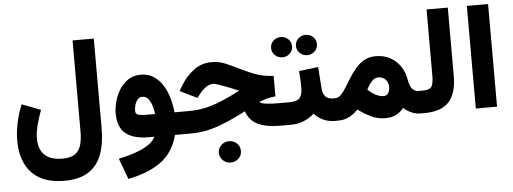

<svg xmlns="http://www.w3.org/2000/svg" viewBox="-57 -857 3446 1289"><g transform="rotate(-5 1666.0 -212.5)"><path d="M610.4 -85.9Q610.4 17.1 582.3 90.6Q554.2 164.1 492.9 203.1Q431.6 242.2 332 242.2Q187.5 242.2 113 164.6Q38.6 86.9 38.6 -55.2Q38.6 -112.8 52.2 -175.3Q65.9 -237.8 89.4 -294.4L215.8 -246.1Q199.2 -202.6 185.3 -150.6Q171.4 -98.6 171.4 -55.2Q171.4 16.1 211.4 54.4Q251.5 92.8 332 92.8Q387.2 92.8 416.5 71.5Q445.8 50.3 456.5 12Q467.3 -26.4 467.3 -77.1V-691.9H610.4Z M902.3 -422.9Q952.1 -422.9 988.5 -399.4Q1024.9 -376 1049.8 -336.7Q1074.7 -297.4 1088.6 -249Q1102.5 -200.7 1106.9 -151.4H1138.7V0H1097.2Q1066.9 116.2 982.4 178Q897.9 239.7 759.8 267.1L707.5 126.5Q766.6 114.7 819.1 96.4Q871.6 78.1 908.7 53.7Q945.8 29.3 958 0H918.5Q818.8 0 765.9 -42Q712.9 -84 712.9 -179.7Q712.9 -215.8 724.1 -257.8Q735.4 -299.8 758.5 -337.4Q781.7 -375 817.6 -398.9Q853.5 -422.9 902.3 -422.9ZM918.5 -151.4H976.6Q973.6 -171.9 966.1 -200.9Q958.5 -230 943.1 -252Q927.7 -273.9 901.4 -273.9Q880.4 -273.9 867.7 -258.3Q855 -242.7 849.6 -221.9Q844.2 -201.2 844.2 -185.5Q844.2 -161.1 865.7 -156.2Q887.2 -151.4 918.5 -151.4Z M1379.9 145.5Q1379.9 115.2 1401.6 94.5Q1423.3 73.7 1454.6 73.7Q1485.8 73.7 1507.3 94.5Q1528.8 115.2 1528.8 145.5Q1528.8 175.8 1507.3 196.5Q1485.8 217.3 1454.6 217.3Q1423.3 217.3 1401.6 196.5Q1379.9 175.8 1379.9 145.5ZM1830.1 -151.4V0H1801.8Q1714.4 0 1657.2 -26.6Q1600.1 -53.2 1578.1 -117.2Q1489.3 -69.8 1396 -34.9Q1302.7 0 1201.2 0H1120.6V-151.4H1202.6Q1263.2 -151.4 1316.9 -163.3Q1370.6 -175.3 1427.2 -199.2Q1483.9 -223.1 1552.7 -258.3Q1535.2 -266.1 1508.5 -276.6Q1481.9 -287.1 1457 -296.6Q1432.1 -306.2 1418.5 -310.5Q1392.1 -319.3 1382.8 -319.3Q1356.9 -319.3 1333.5 -303Q1310.1 -286.6 1297.4 -270L1269 -234.4L1153.3 -291L1177.7 -331.1Q1212.4 -388.2 1264.6 -426.8Q1316.9 -465.3 1383.3 -465.3Q1432.6 -465.3 1472.7 -448.7Q1512.7 -432.1 1551.3 -413.1Q1596.7 -390.6 1628.7 -376.7Q1660.6 -362.8 1685.8 -354.7Q1710.9 -346.7 1735.6 -343Q1760.3 -339.4 1791.5 -337.4V-199.2Q1762.2 -196.3 1737.3 -190.2Q1712.4 -184.1 1680.7 -171.4Q1691.4 -159.2 1728.8 -155.3Q1766.1 -151.4 1803.7 -151.4Z M1958 -524.4Q1958 -553.2 1978.8 -573Q1999.5 -592.8 2028.8 -592.8Q2058.6 -592.8 2079.1 -573Q2099.6 -553.2 2099.6 -524.4Q2099.6 -496.1 2079.1 -476.1Q2058.6 -456.1 2028.8 -456.1Q1999.5 -456.1 1978.8 -476.1Q1958 -496.1 1958 -524.4ZM1790.5 -524.4Q1790.5 -553.2 1811.3 -573Q1832 -592.8 1861.3 -592.8Q1891.1 -592.8 1911.6 -573Q1932.1 -553.2 1932.1 -524.4Q1932.1 -496.1 1911.6 -476.1Q1891.1 -456.1 1861.3 -456.1Q1832 -456.1 1811.3 -476.1Q1790.5 -496.1 1790.5 -524.4ZM1811 -151.4H1879.4Q1931.6 -151.4 1950.7 -172.6Q1969.7 -193.8 1969.7 -241.2Q1969.7 -270.5 1968.3 -299.1Q1966.8 -327.6 1964.4 -354.5L2094.2 -370.1L2104.5 -225.6Q2106.9 -190.9 2123.8 -171.1Q2140.6 -151.4 2178.7 -151.4H2188.5V0H2177.7Q2129.9 0 2094.5 -17.3Q2059.1 -34.7 2036.1 -61Q2006.3 -33.2 1965.8 -16.6Q1925.3 0 1879.4 0H1811Z M2190.9 0H2170.4L2170.9 -151.4H2188.5Q2210.9 -151.4 2229.2 -169.9Q2247.6 -188.5 2265.6 -218Q2283.7 -247.6 2304 -280.3Q2324.2 -313 2349.4 -342.5Q2374.5 -372.1 2407.7 -390.6Q2440.9 -409.2 2484.9 -409.2Q2541 -409.2 2583 -385.7Q2625 -362.3 2651.4 -322.8Q2677.7 -283.2 2685.5 -234.4Q2693.8 -185.5 2711.9 -168.5Q2730 -151.4 2749.5 -151.4H2762.2V0H2749Q2717.8 0 2687.3 -14.6Q2656.7 -29.3 2638.7 -47.4Q2613.3 -16.1 2583.5 -2.4Q2553.7 11.2 2513.2 11.2Q2461.9 11.2 2417.5 -10.7Q2373 -32.7 2331.1 -62.5Q2314 -45.9 2295.9 -31.7Q2277.8 -17.6 2253.2 -8.8Q2228.5 0 2190.9 0ZM2489.7 -265.6Q2470.2 -265.6 2454.8 -252.7Q2439.5 -239.7 2428.2 -222.2Q2417 -204.6 2409.7 -189.5Q2438 -164.1 2462.4 -151.9Q2478 -144 2491.2 -140.9Q2504.4 -137.7 2514.2 -137.7Q2538.1 -137.7 2547.9 -156.2Q2557.6 -174.8 2557.6 -196.8Q2557.6 -224.1 2539.6 -244.9Q2521.5 -265.6 2489.7 -265.6Z M2743.7 -151.4H2778.8Q2828.6 -151.4 2840.8 -173.3Q2853 -195.3 2853 -244.1V-691.9H2996.1V-230Q2996.1 -116.2 2944.8 -58.1Q2893.6 0 2778.3 0H2743.7Z M3267.6 -691.9V-0.5H3124.5V-691.9Z"/></g></svg>

Font: Vazirmatn RD Black
Style: Regular
Weight: 900
Designer: Saber Rastikerdar
Foundry: Saber Rastikerdar
Version: Version 32.102